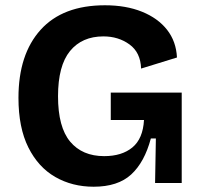

<svg xmlns="http://www.w3.org/2000/svg" viewBox="-20 -694 763 728"><path d="M335 14Q254 14 189.5 -23Q125 -60 87.5 -135Q50 -210 50 -323Q50 -488 134 -581Q218 -674 378 -674Q458 -674 518.5 -649.5Q579 -625 613.5 -581Q648 -537 651 -476L515 -434Q513 -495 471 -525.5Q429 -556 372 -556Q291 -556 245.5 -500.5Q200 -445 200 -329Q200 -212 246 -157Q292 -102 375 -102Q442 -102 482 -135Q522 -168 526 -239H400V-343H669V0H568L571 -169H552Q528 -79 477.5 -32.5Q427 14 335 14Z"/></svg>

Font: Bricolage Grotesque 12pt Bricolage Grotesque 10pt Regular
Style: Bold
Weight: 700
Designer: Mathieu Triay
Foundry: Atelier Triay
Version: Version 1.001; ttfautohint (v1.8.4.7-5d5b);gftools[0.9.33.de